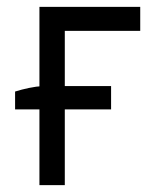

<svg xmlns="http://www.w3.org/2000/svg" viewBox="-20 -540 449 560"><path d="M95 0H169V-450H389V-520H95ZM24 -221H304V-289H105Q86 -288 64.5 -283.5Q43 -279 24 -273Z"/></svg>

Font: Fixel Variable
Style: Regular
Weight: 100
Width: 3
Designer: AlfaBravo + MacPaw
Foundry: Kyrylo Tkachov, Marchela Mozhyna, Serhii Makarenko, Maria Weinstein, Zakhar Kryvoshyya
Version: Version 1.211